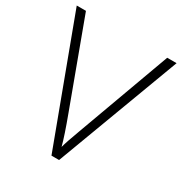

<svg xmlns="http://www.w3.org/2000/svg" viewBox="-167 -838 911 961"><g transform="rotate(30 288.5 -357.0)"><path d="M0 -713.9H53.2L232.9 -228Q273.9 -118.2 288.1 -63Q297.9 -99.6 326.7 -176.8L522.9 -713.9H577.1L310.1 0H266.1Z"/></g></svg>

Font: Open Sans Light
Style: Regular
Weight: 300
Foundry: Ascender Corporation
Version: Version 1.10